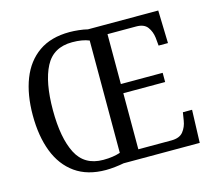

<svg xmlns="http://www.w3.org/2000/svg" viewBox="-104 -852 1099 989"><g transform="rotate(-15 445.0 -357.5)"><path d="M344 10Q246 10 181 -36Q116 -82 84 -165Q52 -248 52 -359Q52 -470 84 -552Q116 -634 181 -679.5Q246 -725 345 -725Q368 -725 395 -722Q422 -719 441 -714H816L821 -539H771L767 -582Q763 -615 745 -639.5Q727 -664 685 -664H532V-398H755V-349H532V-50H708Q752 -50 771.5 -74.5Q791 -99 796 -132L803 -175H852L846 0H440Q420 4 393 7Q366 10 344 10ZM344 -44Q372 -44 394.5 -47.5Q417 -51 435 -57V-656Q399 -671 345 -671Q244 -671 201.5 -589Q159 -507 159 -358Q159 -210 201.5 -127Q244 -44 344 -44Z"/></g></svg>

Font: Noto Serif Lao SemCond
Style: Regular
Weight: 400
Width: 4
Designer: Monotype Design Team
Foundry: Monotype Imaging Inc.
Version: Version 2.004; ttfautohint (v1.8.4.7-5d5b)